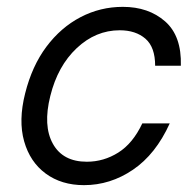

<svg xmlns="http://www.w3.org/2000/svg" viewBox="-20 -530 557 560"><path d="M225 10Q159.2 10 113.3 -23.8Q67.5 -57.5 50.4 -117.9Q33.3 -178.3 53.3 -257.5Q73.3 -337.5 115.4 -393.8Q157.5 -450 215 -480Q272.5 -510 338.3 -510Q413.3 -510 461.7 -467.5Q510 -425 507.5 -338.3H432.5Q432.5 -392.5 404.2 -417.1Q375.8 -441.7 329.2 -441.7Q259.2 -441.7 203.8 -389.6Q148.3 -337.5 126.7 -250Q105 -163.3 134.2 -110.8Q163.3 -58.3 233.3 -58.3Q282.5 -58.3 325 -85Q367.5 -111.7 395 -170H475Q434.2 -80 367.9 -35Q301.7 10 225 10Z"/></svg>

Font: Funnel Sans Light
Style: Italic
Weight: 300
Italic angle: -14.036°
Designer: NORD ID, Kristian Moeller
Foundry: Dicotype
Version: Version 1.000